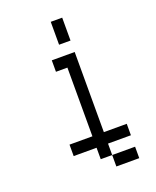

<svg xmlns="http://www.w3.org/2000/svg" viewBox="-149 -775 799 985"><g transform="rotate(-20 250.0 -282.0)"><path d="M437.5 125V62.5H312.5V125ZM437.5 0V-62.5H312.5V-500H187.5V-437.5H250Q250 -437.5 250 -62.5H125V0H250V62.5H312.5V0ZM250 -687.5Q250 -687.5 250 -562.5H312.5Q312.5 -562.5 312.5 -687.5Z"/></g></svg>

Font: CalcUnifontExMono
Style: Regular
Weight: 500
Version: Version 15.0.06